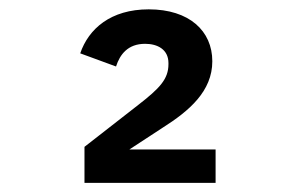

<svg xmlns="http://www.w3.org/2000/svg" viewBox="-20 -724 640 415"><path d="M446 -400.9H259.6L331.3 -447.8C389.2 -484.4 438.9 -527 438.9 -591.6C438.9 -657 389.2 -703.8 301.5 -703.8C219.1 -703.8 171.5 -661.6 153.4 -608.7L230.8 -580.3C239.3 -606.5 256.4 -629.3 293.7 -629.3C320.3 -629.3 344.1 -617.2 344.1 -587.7V-585.2C344.1 -552.9 324.9 -533 278.8 -497.2L162.6 -406.6V-328.8H446Z"/></svg>

Font: Margiela Mono SemiBold
Style: Regular
Weight: 600
Designer: Mike Abbink, Paul van der Laan, Pieter van Rosmalen
Foundry: Bold Monday
Version: Version 2.003 2021